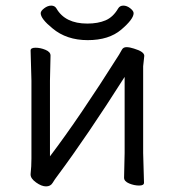

<svg xmlns="http://www.w3.org/2000/svg" viewBox="-20 -651 623 684"><path d="M422 -18 424 -106V-377Q290 -166 185 -25Q175 -12 167.5 0.5Q160 13 144 13Q128 13 108.5 -1Q89 -15 89 -29V-31Q92 -58 92 -86V-364L89 -471Q89 -481 106.5 -481Q124 -481 142 -473.5Q160 -466 160 -453L158 -364V-94Q262 -231 404 -456Q409 -464 414 -473.5Q419 -483 430.5 -483Q442 -483 457 -478Q494 -467 494 -452L490 -415V-106L493 0Q493 10 475.5 10Q458 10 440 2.5Q422 -5 422 -18ZM456 -604Q456 -583 412 -545.5Q368 -508 292.5 -508Q217 -508 167 -550Q125 -584 125 -604Q125 -612 137.5 -621.5Q150 -631 162.5 -631Q175 -631 181 -621Q212 -567 291 -567Q329 -567 356 -578.5Q383 -590 401 -621Q407 -631 419.5 -631Q432 -631 444 -621.5Q456 -612 456 -604Z"/></svg>

Font: LXGW WenKai Lite
Style: Regular
Weight: 400
Designer: LXGW / Fontworks Inc.
Foundry: LXGW / Fontworks Inc.
Version: Version 1.511; March 25, 2025